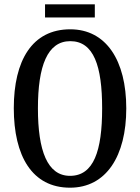

<svg xmlns="http://www.w3.org/2000/svg" viewBox="-20 -861 651 891"><path d="M189 -780H420V-841H189ZM305 10C473 10 566 -137 566 -358C566 -580 473 -725 306 -725C129 -725 44 -580 44 -359C44 -137 129 10 305 10ZM305 -45C200 -45 156 -161 156 -358C156 -555 200 -670 306 -670C415 -670 454 -555 454 -358C454 -161 415 -45 305 -45Z"/></svg>

Font: Noto Serif Sinhala ExtraCondensed Medium
Style: Regular
Weight: 500
Width: 2
Designer: Jelle Bosma - Monotype Design Team
Foundry: Monotype Imaging Inc.
Version: Version 2.007